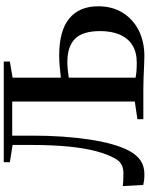

<svg xmlns="http://www.w3.org/2000/svg" viewBox="97 -880 788 1022"><g transform="rotate(-90 491.0 -369.0)"><path d="M76 5.5Q54 5.5 40.8 3.8Q27.5 2 17.5 -0.5L11.5 -109.5Q24 -108 38 -107Q52 -106 79 -106Q94.5 -106 108.8 -109.5Q123 -113 135.8 -122.8Q148.5 -132.5 159 -152Q180.5 -190 196.8 -250Q213 -310 221.8 -397.2Q230.5 -484.5 230.5 -604V-696L138.5 -710.5V-743H674.5V-710.5L588.5 -696V-439Q616.5 -442.5 647.5 -445.2Q678.5 -448 706.5 -448Q837.5 -448 903 -394.8Q968.5 -341.5 968.5 -240.5Q968.5 -164 933.5 -108.8Q898.5 -53.5 838.8 -24Q779 5.5 704 5.5Q682 5.5 651.8 4Q621.5 2.5 589.2 1.2Q557 0 528.5 0H367.5V-31.5L461.5 -45.5V-698H280V-590Q280 -507 274.8 -430.5Q269.5 -354 259.5 -287.5Q249.5 -221 234.5 -167.5Q219.5 -114 199.5 -76Q177 -34 146.8 -14.2Q116.5 5.5 76 5.5ZM668 -35Q725 -35 762.2 -58.8Q799.5 -82.5 818 -126Q836.5 -169.5 836.5 -229.5Q836.5 -324 795 -364.2Q753.5 -404.5 672 -404.5Q650.5 -404.5 629.2 -402.2Q608 -400 588.5 -397V-41.5Q600.5 -38.5 621.5 -36.8Q642.5 -35 668 -35Z"/></g></svg>

Font: Merriweather 96pt SemiBold
Style: Regular
Weight: 600
Version: Version 2.100